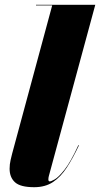

<svg xmlns="http://www.w3.org/2000/svg" viewBox="-20 -770 417 800"><path d="M309 -164.5Q284 -111.5 258.5 -72.2Q233 -33 200.8 -11.5Q168.5 10 122.5 10Q65 10 42.5 -10.5Q20 -31 20 -67Q20 -85.5 24.2 -103.5Q28.5 -121.5 30.5 -129.5L197.5 -747.5H130V-750H377L183.5 -36.5Q181.5 -29 181.5 -22Q181.5 -14 188.5 -14Q192 -14 207.8 -22.5Q223.5 -31 248.8 -62.8Q274 -94.5 306.5 -165Z"/></svg>

Font: Bodoni* 72pt Fatface
Style: Italic
Weight: 900
Italic angle: -13°
Version: Version 2.3